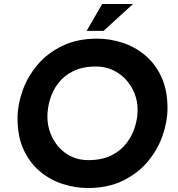

<svg xmlns="http://www.w3.org/2000/svg" viewBox="-20 -937 892 964"><path d="M421 7Q358 7 295.5 -13Q233 -33 181.5 -75.5Q130 -118 99 -184.5Q68 -251 68 -343Q68 -409 92.5 -479.5Q117 -550 166.5 -609.5Q216 -669 291.5 -706Q367 -743 468 -743Q531 -743 593.5 -723Q656 -703 707.5 -660.5Q759 -618 790 -551.5Q821 -485 821 -393Q821 -327 796.5 -256.5Q772 -186 722.5 -126.5Q673 -67 597.5 -30Q522 7 421 7ZM423 -133Q491 -133 538.5 -156.5Q586 -180 615 -218Q644 -256 657.5 -300Q671 -344 671 -385Q671 -429 655.5 -468Q640 -507 612 -537.5Q584 -568 546 -585.5Q508 -603 462 -603Q394 -603 347 -579.5Q300 -556 271.5 -518Q243 -480 230.5 -436Q218 -392 218 -351Q218 -308 233 -268.5Q248 -229 275 -198.5Q302 -168 339.5 -150.5Q377 -133 423 -133ZM648 -917 500 -782H415L493 -917Z"/></svg>

Font: Josefin Sans Thin
Style: Bold Italic
Weight: 700
Italic angle: -7°
Version: Version 2.000